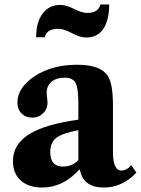

<svg xmlns="http://www.w3.org/2000/svg" viewBox="-20 -830 631 860"><path d="M170 10Q108 10 73 -21.5Q38 -53 38 -108Q38 -183 109 -228Q180 -273 331 -294V-367Q331 -435 318.5 -458.5Q306 -482 270 -482Q232 -482 210.5 -463.5Q189 -445 189 -414Q189 -406 191 -391.5Q193 -377 193 -370Q193 -342 173 -322.5Q153 -303 124 -303Q95 -303 76.5 -322Q58 -341 58 -371Q58 -438 137 -490Q214 -540 326 -540Q430 -540 463 -490Q486 -454 486 -356V-150Q486 -66 524 -66Q547 -66 568 -90L591 -57Q528 10 445 10Q353 10 338 -69H334Q261 10 170 10ZM262 -84Q304 -84 331 -113V-247Q258 -233 231.5 -212Q205 -191 205 -149Q205 -84 262 -84ZM181 -663H142Q142 -732 171.5 -770Q201 -808 249 -808Q276 -808 312 -790Q348 -772 370 -772Q420 -772 430 -810H469Q469 -740 443 -701Q417 -662 367 -662Q338 -662 302 -681.5Q266 -701 242 -701Q188 -701 181 -663Z"/></svg>

Font: Libre Caslon Text
Style: Bold
Weight: 700
Designer: Pablo Impallari, Rodrigo Fuenzalida
Foundry: Pablo Impallari, Rodrigo Fuenzalida
Version: Version 1.002